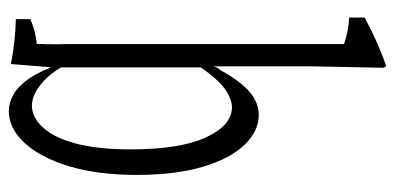

<svg xmlns="http://www.w3.org/2000/svg" viewBox="-260 -680 934 455"><g transform="rotate(90 207.5 -452.0)"><path d="M165.5 -53.7Q155.8 -67.9 146 -88.4Q142.1 -101.1 138.7 -104Q135.3 -62 131.3 -10.3Q78.1 -21 24.9 -22Q24.9 -44.4 24.9 -56.6Q54.2 -68.8 83.5 -71.8Q84.5 -100.6 84.5 -121.6Q84 -132.3 84 -140.6Q84 -147.5 84 -209Q84 -509.3 84 -799.8Q52.7 -810.5 21 -812Q21 -835 21 -848.6Q77.1 -878.9 133.3 -898.9Q136.7 -900.9 140.1 -893.6Q138.7 -814 136.7 -724.1Q136.7 -612.3 136.7 -490.7Q141.1 -503.4 145.5 -506.3Q177.2 -564.9 210 -585.4Q230.5 -597.7 252.4 -597.7Q290 -597.7 322.5 -564.2Q355 -530.8 374.5 -465.8Q394 -400.9 394 -308.3Q394 -215.8 373.3 -147.7Q352.5 -79.6 318.1 -42.5Q283.7 -5.4 242.2 -5.4Q223.1 -5.4 203.6 -16.4Q184.1 -27.3 165.5 -53.7ZM202.1 -524.9Q173.3 -509.8 139.2 -460.4Q139.2 -460.4 139.2 -128.9Q156.2 -101.1 173.3 -86.4Q203.1 -60.1 229.5 -60.1Q257.8 -60.1 281.2 -85.9Q305.7 -111.8 319.6 -164.1Q333.5 -216.3 333.5 -293.5Q333.5 -409.7 305.7 -471.2Q276.9 -534.2 233.4 -534.2Q219.7 -534.2 202.1 -524.9Z"/></g></svg>

Font: Scarab Serif
Style: Light
Weight: 300
Designer: John Roberts
Foundry: Scarab
Version: 1.0